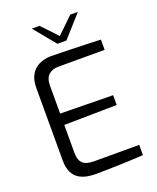

<svg xmlns="http://www.w3.org/2000/svg" viewBox="-167 -1024 921 1126"><g transform="rotate(-20 293.5 -461.0)"><path d="M233 4Q209 4 182 -0.5Q155 -5 131 -19Q107 -33 92 -61.5Q77 -90 77 -139V-588Q77 -631 89.5 -659.5Q102 -688 123 -704.5Q144 -721 170 -728.5Q196 -736 222 -736Q284 -735 337 -733.5Q390 -732 437.5 -730.5Q485 -729 530 -727V-663H242Q203 -663 180 -642Q157 -621 157 -575V-401L486 -396V-335L157 -330V-157Q157 -120 169.5 -101Q182 -82 203 -76Q224 -70 246 -70H530V-6Q484 -3 433.5 -1Q383 1 332.5 2Q282 3 233 4ZM282 -791 171 -926H219L311 -829L411 -926H459L338 -791Z"/></g></svg>

Font: Exo Thin
Style: Regular
Weight: 400
Version: Version 2.000